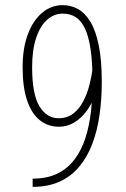

<svg xmlns="http://www.w3.org/2000/svg" viewBox="-20 -727 490 747"><path d="M224 -707Q256 -707 283.5 -691.8Q311 -676.5 331.8 -642.2Q352.5 -608 364.2 -550.5Q376 -493 376 -408Q376 -340.5 367.2 -279.5Q358.5 -218.5 339.2 -167.5Q320 -116.5 288.5 -78.8Q257 -41 212.2 -20.5Q167.5 0 107 0V-32Q163.5 -32 203.5 -51.8Q243.5 -71.5 270.2 -107Q297 -142.5 312.2 -189.8Q327.5 -237 333.8 -292.8Q340 -348.5 340 -408Q340 -484 332.5 -535Q325 -586 310.2 -616.8Q295.5 -647.5 273.8 -660.8Q252 -674 224 -674Q190.5 -674 163.5 -650.2Q136.5 -626.5 120.8 -580Q105 -533.5 105 -465Q105 -361 133.2 -314Q161.5 -267 208 -267Q241.5 -267 265 -285.2Q288.5 -303.5 303.8 -332.8Q319 -362 327.8 -395.8Q336.5 -429.5 340 -460L367 -433.5Q363.5 -393.5 350.2 -357.5Q337 -321.5 316 -293.8Q295 -266 268 -250Q241 -234 210 -234Q166 -234 134.2 -259.8Q102.5 -285.5 85.2 -337Q68 -388.5 68 -465Q68 -540.5 88.8 -594.8Q109.5 -649 144.8 -678Q180 -707 224 -707Z"/></svg>

Font: League Mono Thin Condensed
Style: Regular
Weight: 100
Width: 1
Designer: Tyler Finck
Foundry: The League of Moveable Type / Tyler Finck
Version: Version 2.300;RELEASE